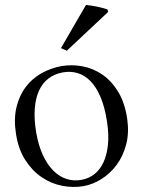

<svg xmlns="http://www.w3.org/2000/svg" viewBox="-20 -744 569 775"><path d="M416.5 -695.8 249.5 -539.1 226.1 -549.8 327.1 -724.1Q349.6 -721.7 371.1 -717.3Q392.6 -712.9 413.6 -706.1ZM493.7 -262.7Q501.5 -206.5 489 -159.9Q476.6 -113.3 450.9 -78.6Q425.3 -43.9 390.1 -21.7Q355 0.5 317.4 7.3Q274.9 14.6 230.5 5.9Q186 -2.9 147.7 -29.1Q109.4 -55.2 81.5 -98.9Q53.7 -142.6 44.4 -204.6Q35.2 -263.7 46.4 -310.8Q57.6 -357.9 83.5 -392.3Q109.4 -426.8 147 -448Q184.6 -469.2 227.5 -477.1Q269.5 -484.4 313 -476.3Q356.4 -468.3 393.6 -442.6Q430.7 -417 457.5 -372.6Q484.4 -328.1 493.7 -262.7ZM309.1 -18.1Q338.9 -23.4 361.6 -41.5Q384.3 -59.6 397.9 -89.4Q411.6 -119.1 415.8 -159.9Q419.9 -200.7 412.1 -252Q403.3 -310.5 386.2 -351.3Q369.1 -392.1 345.5 -416.3Q321.8 -440.4 293.2 -449Q264.6 -457.5 232.9 -451.7Q200.2 -445.8 175.8 -427.2Q151.4 -408.7 137.5 -378.2Q123.5 -347.7 120.4 -305.4Q117.2 -263.2 126 -209.5Q134.8 -158.2 152.3 -119.6Q169.9 -81.1 194.1 -56.4Q218.3 -31.7 247.6 -22Q276.9 -12.2 309.1 -18.1Z"/></svg>

Font: Varendra
Style: Regular
Weight: 400
Designer: Jacob Thomas
Foundry: Bangla Type Foundry
Version: Version 1.008